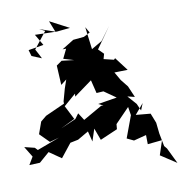

<svg xmlns="http://www.w3.org/2000/svg" viewBox="-128 -1047 1206 1279"><g transform="rotate(-10 474.5 -407.0)"><path d="M134 -738 200 -711 187 -737 166 -776 253 -887 215 -906 319 -870 289 -946 419 -878 330 -869 181 -873 225 -797 122 -780ZM543 -825 500 -803 427 -796 346 -746H375L380 -767L339 -683L409 -662L326 -672L289 -646L296 -514L335 -544L315 -486L292 -403V-388L161 -329L122 -297L93 -216L156 -153L220 -171L67 -114L50 -132L-19 -149L25 -77L-6 -25L66 -28L135 -88L216 -32L289 -124L343 -135L417 -178L435 -107L462 -189L492 -108L610 -159L613 -193L709 -292L718 -235L663 -87L709 -65L794 -87L795 -25L893 -35L861 62L968 132L916 25L900 6L883 -82L875 -156L849 -222L750 -231L809 -301L790 -254L769 -302L716 -362L765 -350L732 -427L692 -477L659 -534L701 -535L749 -536L680 -627L671 -618L597 -636L592 -594L613 -669L578 -704L678 -846L611 -755L539 -713L520 -865ZM549 -330 534 -331 406 -258 374 -308 349 -274 246 -229 342 -276 294 -370 376 -441 374 -421 496 -510 518 -420 565 -423 645 -367 516 -346Z"/></g></svg>

Font: Hussar Lance
Style: Regular
Weight: 700
Foundry: Cannot Into Space Fonts, PlusOne Fonts
Version: Version 2.27